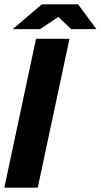

<svg xmlns="http://www.w3.org/2000/svg" viewBox="-31 -870 467 890"><path d="M-11 0 136 -690H291L144 0ZM28 -735 163 -850H292L270 -812L155 -735ZM299 -735 218 -812 202 -850H331L416 -735Z"/></svg>

Font: Radio Canada Big
Style: Bold Italic
Weight: 700
Italic angle: -12°
Designer: Étienne Aubert Bonn
Foundry: Coppers and Brasses
Version: Version 1.001